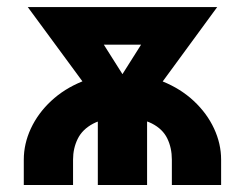

<svg xmlns="http://www.w3.org/2000/svg" viewBox="-20 -528 699 548"><path d="M611.1 -72.3Q611.1 -117.7 590.9 -161.2Q570.6 -204.8 533.1 -239.8Q495.5 -274.9 443.9 -295.7Q392.4 -316.4 329.5 -316.4Q266.6 -316.4 215 -295.7Q163.5 -274.9 125.9 -239.8Q88.4 -204.8 68.1 -161.2Q47.9 -117.7 47.9 -72.3Q47.9 -24.9 47.9 -12.5Q47.9 0 47.9 0H188.5Q188.5 0 188.5 -12.9Q188.5 -25.9 188.5 -72.3Q188.5 -104.5 201.7 -131.5Q214.9 -158.6 245.7 -175Q276.5 -191.4 329.5 -191.4Q382.5 -191.4 413.4 -175.6Q444.3 -159.8 457.4 -132.9Q470.5 -106 470.5 -72.3Q470.5 -24.9 470.5 -12.5Q470.5 0 470.5 0H611.1Q611.1 0 611.1 -12.9Q611.1 -25.9 611.1 -72.3ZM181.3 -400.6H483.1L450.5 -507.8H208.5ZM259.2 0H399.8V-255.4H259.2ZM383.5 -212.4 599.9 -507.8H450.5L329.5 -316.4L208.5 -507.8H59.3L267.3 -225.1Q277.7 -223.1 293.8 -221.4Q310 -219.7 327.5 -218.3Q345 -216.8 360.2 -215.3Q375.3 -213.9 383.5 -212.4Z"/></svg>

Font: Giphurs SC
Style: Regular
Weight: 400
Version: Version 0.920